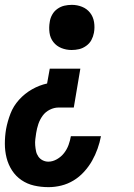

<svg xmlns="http://www.w3.org/2000/svg" viewBox="-30 -548 550 791"><path d="M265 -342Q243 -342 223 -350Q203 -358 190 -374.5Q177 -391 174 -413Q171 -435 175 -458Q177 -473 185 -487.5Q193 -502 206.5 -511.5Q220 -521 235 -524.5Q250 -528 266 -528Q288 -528 308 -520Q328 -512 341 -495.5Q354 -479 357.5 -457Q361 -435 357 -413Q354 -397 346.5 -383Q339 -369 325 -359Q311 -349 296 -345.5Q281 -342 265 -342ZM170 223Q139 223 110.5 216.5Q82 210 58.5 194Q35 178 19.5 154Q4 130 -3 102Q-10 74 -10 44Q-10 14 -5 -16Q1 -48 13 -79.5Q25 -111 48.5 -137Q72 -163 102 -180Q132 -197 164 -204L175 -265H301L274 -105H211Q193 -105 175 -96Q157 -87 145.5 -71Q134 -55 128 -37Q122 -19 119 0Q117 13 115.5 25.5Q114 38 115 50.5Q116 63 118.5 75Q121 87 128 97Q135 107 146 112.5Q157 118 169 118Q187 118 204.5 108Q222 98 234 82.5Q246 67 252.5 49Q259 31 262 13H386Q381 39 372 64.5Q363 90 349.5 114Q336 138 316.5 159.5Q297 181 273 195.5Q249 210 222.5 216.5Q196 223 170 223Z"/></svg>

Font: Iosevka SS18 Extrabold
Style: Italic
Weight: 800
Italic angle: -9°
Monospace: yes
Designer: Belleve Invis
Foundry: Belleve Invis
Version: Version 25.1.1; ttfautohint (v1.8.4)